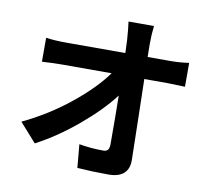

<svg xmlns="http://www.w3.org/2000/svg" viewBox="-89 -905 1178 1051"><g transform="rotate(10 500.0 -379.0)"><path d="M678.7 -627.9H803.7Q859.4 -627.9 908.2 -635.7V-502.9Q811.5 -505.9 810.5 -505.9H681.6Q682.6 -455.1 686.5 -294.9Q690.4 -134.8 691.4 -57.6Q692.4 -8.8 664.1 17.1Q635.7 43 579.1 43Q490.2 43 405.3 37.1L393.6 -92.8Q460.9 -81.1 527.3 -81.1Q545.9 -81.1 553.7 -90.8Q561.5 -100.6 561.5 -123Q561.5 -290 559.6 -392.6Q492.2 -303.7 380.4 -210Q268.6 -116.2 152.3 -54.7L59.6 -159.2Q199.2 -225.6 317.4 -320.8Q435.5 -416 500 -505.9H226.6Q183.6 -505.9 113.3 -502V-634.8Q164.1 -627.9 223.6 -627.9H554.7Q553.7 -661.1 551.8 -700.2Q547.9 -758.8 542 -800.8H683.6Q677.7 -753.9 677.7 -700.2Z"/></g></svg>

Font: GenEi Gothic M Regular
Style: Bold
Weight: 700
Designer: o_tamon (Modified); [Source Han Sans]
Ryoko NISHIZUKA  (kana & ideographs); Paul D. Hunt (Latin, Greek & Cyrillic); Wenl
Version: Version 1.1a;Original Version 1.004